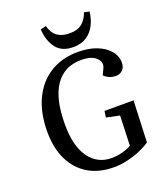

<svg xmlns="http://www.w3.org/2000/svg" viewBox="-169 -1051 1000 1175"><g transform="rotate(-20 331.0 -463.5)"><path d="M620 -330 609 -60Q580 -40 540 -23Q500 -6 455.5 4Q411 14 368 14Q273 14 203.5 -27Q134 -68 96 -145Q58 -222 58 -329Q58 -451 100 -540Q142 -629 219 -677Q296 -725 402 -725Q469 -725 521 -705Q573 -685 602.5 -650Q632 -615 632 -572Q632 -542 614.5 -524.5Q597 -507 571 -507Q527 -507 495 -538L513 -576Q531 -612 500.5 -642Q470 -672 402 -672Q292 -672 233.5 -587Q175 -502 175 -337Q174 -195 228 -119.5Q282 -44 373 -44Q410 -44 444.5 -53Q479 -62 504 -77L511 -271L425 -289L431 -330ZM271 -941Q284 -893 314.5 -871Q345 -849 395 -849Q446 -849 475.5 -873.5Q505 -898 519 -940L553 -933Q548 -886 528.5 -847.5Q509 -809 474 -785.5Q439 -762 387 -762Q311 -762 275 -810.5Q239 -859 235 -932Z"/></g></svg>

Font: Literata 36pt Medium
Style: Italic
Weight: 500
Italic angle: -2°
Designer: Latin by Veronika Burian and Jose Scaglione. Greek by Irene Vlachou. Cyrillic by Vera Evstafieva
Foundry: TypeTogether
Version: Version 3.002